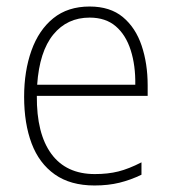

<svg xmlns="http://www.w3.org/2000/svg" viewBox="-20 -559 527 589"><path d="M255 -539Q318 -539 357 -506.5Q396 -474 414.5 -419Q433 -364 433 -297V-265H93Q92 -149 137.5 -87Q183 -25 271 -25Q311 -25 343 -33Q375 -41 414 -61V-23Q381 -7 346.5 1.5Q312 10 270 10Q196 10 148 -24Q100 -58 77 -119Q54 -180 54 -262Q54 -341 76.5 -404Q99 -467 143.5 -503Q188 -539 255 -539ZM255 -505Q186 -505 143.5 -453Q101 -401 94 -299H395Q396 -358 381 -405Q366 -452 335 -478.5Q304 -505 255 -505Z"/></svg>

Font: Noto Sans Gujarati UI SemiCondensed ExtraLight
Style: Regular
Weight: 200
Width: 4
Designer: Jelle Bosma - Monotype Design Team, Universal Thirst
Foundry: Monotype Imaging Inc.
Version: Version 2.106; ttfautohint (v1.8.4.7-5d5b)